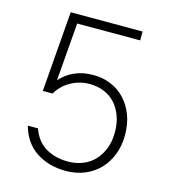

<svg xmlns="http://www.w3.org/2000/svg" viewBox="-106 -786 777 877"><g transform="rotate(15 282.5 -347.0)"><path d="M120 -700H460V-658H162L140 -384Q166 -414 205 -432Q244 -450 295 -450Q340 -450 378.5 -434Q417 -418 445 -388Q473 -358 489 -316Q505 -274 505 -222Q505 -171 488.5 -129Q472 -87 443 -57Q414 -27 373.5 -10.5Q333 6 285 6Q204 6 145 -33Q86 -72 65 -149H113Q133 -92 177.5 -65Q222 -38 285 -38Q322 -38 354 -51Q386 -64 408.5 -88Q431 -112 444 -146Q457 -180 457 -222Q457 -265 444.5 -299Q432 -333 410 -357Q388 -381 357 -393.5Q326 -406 290 -406Q261 -406 237 -398.5Q213 -391 193.5 -379Q174 -367 159.5 -351.5Q145 -336 136 -320H90Z"/></g></svg>

Font: PT Root UI Web Light
Style: Regular
Weight: 300
Designer: Vitaly Kuzmin
Foundry: ParaType Ltd.
Version: Version 1.000W